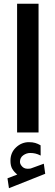

<svg xmlns="http://www.w3.org/2000/svg" viewBox="-20 -700 292 1014"><path d="M71.3 221.7Q54.7 208.5 44.9 192.1Q35.2 175.8 35.2 148.9Q35.2 106 64.7 78.4Q94.2 50.8 132.8 50.8Q151.9 50.8 166 54.9Q180.2 59.1 194.3 67.4L194.8 121.6Q179.7 113.8 166.5 110.8Q153.3 107.9 139.6 107.9Q120.1 107.9 102.8 120.1Q85.4 132.3 85.4 155.3Q85.9 168.9 99.1 181.6Q112.3 194.3 138.7 190.4Q139.2 190.4 143.1 189.5L211.4 164.6L218.8 217.8L27.3 293.9L19.5 241.7ZM183.6 -680.2V-0.5H70.3V-680.2Z"/></svg>

Font: Vazirmatn RD FD SemiBold
Style: Regular
Weight: 600
Designer: Saber Rastikerdar
Foundry: Saber Rastikerdar
Version: Version 33.003